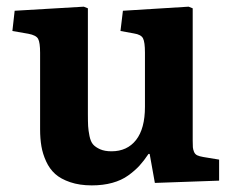

<svg xmlns="http://www.w3.org/2000/svg" viewBox="-20 -541 696 575"><path d="M254.9 14.2Q218.3 14.2 190.2 4.6Q162.1 -4.9 145.3 -20Q128.4 -35.2 118.2 -57.6Q107.9 -80.1 104 -103Q100.1 -126 100.1 -153.8V-382.8Q100.1 -413.6 94.2 -424.6Q88.4 -435.5 64.9 -439.9L17.1 -448.2L23.9 -508.8L231 -521L243.2 -516.1V-200.2Q243.2 -175.8 243.9 -163.3Q244.6 -150.9 248 -133.8Q251.5 -116.7 258.8 -108.4Q266.1 -100.1 279.8 -94Q293.5 -87.9 314 -87.9Q360.8 -87.9 387.5 -121.8Q414.1 -155.8 414.1 -221.2V-383.8Q414.1 -414.6 408.4 -426Q402.8 -437.5 380.9 -440.9L340.8 -448.2L348.1 -508.8L544.9 -521L557.1 -516.1V-124Q557.1 -122.6 557.1 -120.1Q557.1 -106 557.6 -99.9Q558.1 -93.8 561 -86.4Q564 -79.1 570.6 -75.9Q577.1 -72.8 588.9 -70.8L636.2 -63V0L443.8 6.8L428.2 -80.1H424.8Q411.1 -59.6 397.5 -44.7Q383.8 -29.8 363.8 -15.4Q343.8 -1 316.2 6.6Q288.6 14.2 254.9 14.2Z"/></svg>

Font: Literata Book
Style: Bold
Weight: 700
Designer: Latin by Veronika Burian and Jose Scaglione. Greek by Irene Vlachou. Cyrillic by Vera Evstafieva
Foundry: TypeTogether
Version: Version 2.003;PS 002.003;hotconv 1.0.88;makeotf.lib2.5.64775